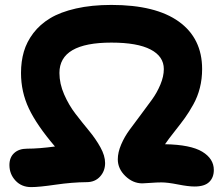

<svg xmlns="http://www.w3.org/2000/svg" viewBox="-20 -765 905 776"><path d="M106 -8.8Q66.9 -8.8 42.5 -35.2Q18.1 -61.5 18.1 -98.1Q18.1 -128.9 37.4 -146.5Q56.6 -164.1 89.8 -164.1Q137.2 -164.1 202.1 -172.9Q128.4 -259.3 96.7 -326.4Q64.9 -393.6 64.9 -470.2Q64.9 -516.6 76.4 -556.2Q87.9 -595.7 114.7 -631.1Q141.6 -666.5 182.9 -691.4Q224.1 -716.3 287.1 -730.7Q350.1 -745.1 430.2 -745.1Q609.4 -745.1 703.1 -677.5Q796.9 -609.9 796.9 -485.8Q796.9 -445.8 787.8 -409.9Q778.8 -374 761.2 -342.5Q743.7 -311 727.3 -288.3Q710.9 -265.6 685.5 -233.6Q660.2 -201.7 647 -182.1Q750.5 -180.2 797.4 -151.9Q844.2 -123.5 844.2 -78.1Q844.2 -47.4 825.4 -29.3Q806.6 -11.2 766.1 -11.2Q741.2 -11.2 699.2 -19.5Q657.2 -27.8 632.8 -27.8Q613.3 -27.8 589.4 -25.9Q565.4 -23.9 555.2 -23.9Q517.1 -23.9 486.6 -53.5Q456.1 -83 456.1 -121.1Q456.1 -148.9 469.7 -180.9Q483.4 -212.9 504.2 -241Q524.9 -269 549.1 -301.3Q573.2 -333.5 594 -362.1Q614.7 -390.6 628.4 -423.6Q642.1 -456.5 642.1 -485.8Q642.1 -537.1 588.6 -564.9Q535.2 -592.8 430.2 -592.8Q220.2 -592.8 220.2 -470.2Q220.2 -426.8 239.3 -383.3Q258.3 -339.8 285.4 -304.7Q312.5 -269.5 339.6 -236.8Q366.7 -204.1 385.7 -169.9Q404.8 -135.7 404.8 -106Q404.8 -73.7 384.3 -51.3Q363.8 -28.8 330.1 -28.8Q271.5 -28.3 204.8 -18.6Q138.2 -8.8 106 -8.8Z"/></svg>

Font: Shantell Sans Bouncy
Style: Bold
Weight: 700
Designer: Stephen Nixon, Anya Danilova, Shantell Martin
Foundry: Arrow Type
Version: Version 1.006;[9816181b4]